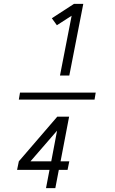

<svg xmlns="http://www.w3.org/2000/svg" viewBox="-20 -820 590 989"><path d="M467 -307H77L83 -343H473ZM289 -431 349 -739 273 -690 247 -726 361 -800H409L337 -431ZM265 149H217L235 55H68L77 11L275 -219H336L292 11H337L328 55H283ZM244 11 274 -147 137 11Z"/></svg>

Font: Lode Dark
Style: Italic
Weight: 400
Italic angle: -11°
Monospace: yes
Designer: Belleve Invis
Foundry: Belleve Invis
Version: Version 29.2.0; ttfautohint (v1.8.3)